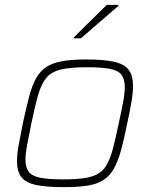

<svg xmlns="http://www.w3.org/2000/svg" viewBox="-20 -763 620 791"><path d="M244 8Q171 8 128.5 -1Q86 -10 68 -33.5Q50 -57 50 -100Q50 -128 57 -166Q64 -204 74 -254Q88 -319 100 -365Q112 -411 129 -441Q146 -471 171.5 -487.5Q197 -504 236.5 -511Q276 -518 335 -518Q408 -518 450 -508.5Q492 -499 510 -475.5Q528 -452 528 -409Q528 -381 521.5 -342.5Q515 -304 504 -254Q491 -189 478.5 -143.5Q466 -98 449 -68Q432 -38 406.5 -21.5Q381 -5 342 1.5Q303 8 244 8ZM240 -24Q294 -24 329.5 -29.5Q365 -35 387 -49Q409 -63 422.5 -89Q436 -115 446.5 -155.5Q457 -196 469 -254Q480 -304 487 -341.5Q494 -379 494 -405Q494 -438 480 -455.5Q466 -473 432 -479.5Q398 -486 339 -486Q272 -486 232.5 -477Q193 -468 172 -443.5Q151 -419 137.5 -373Q124 -327 109 -254Q99 -204 92 -167Q85 -130 85 -104Q85 -72 99 -54.5Q113 -37 147 -30.5Q181 -24 240 -24ZM284 -605 285 -610 420 -743H468L467 -738L313 -605Z"/></svg>

Font: Saira Thin Thin
Style: Italic
Weight: 250
Italic angle: -12°
Version: Version 1.101